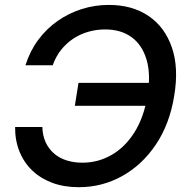

<svg xmlns="http://www.w3.org/2000/svg" viewBox="-20 -758 770 788"><path d="M303.2 10.3Q242.7 10.3 194.3 -7.8Q146 -25.9 111.8 -58.8Q77.6 -91.8 59.6 -137Q41.5 -182.1 42 -236.8H153.8Q154.8 -201.2 167.5 -173.8Q180.2 -146.5 202.1 -127.7Q224.1 -108.9 253.7 -99.6Q283.2 -90.3 318.4 -90.3Q382.8 -90.3 438 -122.1Q493.2 -153.8 531.7 -214.8Q570.3 -275.9 585 -363.8Q599.6 -451.2 581.8 -512.2Q564 -573.2 520.3 -605.2Q476.6 -637.2 411.6 -637.2Q376.5 -637.2 343.5 -627.9Q310.5 -618.7 282 -600.1Q253.4 -581.5 231.4 -554.2Q209.5 -526.9 196.3 -490.2H84.5Q103 -548.8 137 -594.5Q170.9 -640.1 216.6 -672.1Q262.2 -704.1 315.7 -720.9Q369.1 -737.8 426.8 -737.8Q522.9 -737.8 589.8 -692.4Q656.7 -647 685.5 -563Q714.4 -479 694.8 -363.8Q676.3 -249 619.9 -165Q563.5 -81.1 481.4 -35.4Q399.4 10.3 303.2 10.3ZM287.1 -323.7 302.2 -418H624L608.4 -323.7Z"/></svg>

Font: Inter 18pt Medium
Style: Italic
Weight: 500
Italic angle: -9.3988°
Designer: Rasmus Andersson
Foundry: rsms
Version: Version 4.001;git-66647c0bb